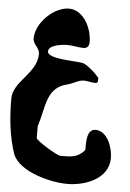

<svg xmlns="http://www.w3.org/2000/svg" viewBox="-67 -904 665 982"><g transform="rotate(5 266.0 -413.0)"><path d="M33 -93C70 -5 231 34 316 34C406 34 527 -9 527 -117C527 -168 499 -254 436 -254C387 -254 394 -175 393 -147C359 -105 321 -106 269 -106C250 -106 140 -174 140 -187V-247C173 -348 165 -449 273 -473C302 -480 327 -500 356 -500C375 -500 392 -493 411 -493C424 -493 427 -497 427 -510V-520C408 -543 375 -574 347 -587C321 -598 159 -590 159 -633C159 -667 231 -674 256 -674C284 -674 310 -666 337 -666C359 -666 367 -679 367 -700C367 -766 324 -860 247 -860C170 -860 80 -772 80 -693C80 -661 114 -647 114 -616C114 -515 -7 -466 -7 -376C-7 -281 2 -184 33 -93Z"/></g></svg>

Font: Charger
Style: Overspray
Weight: 400
Designer: Jasper
Foundry: Cannot Into Space Fonts
Version: Version 0.980